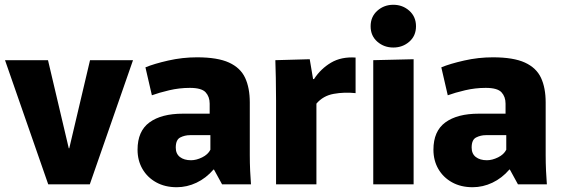

<svg xmlns="http://www.w3.org/2000/svg" viewBox="-20 -772 2361 804"><path d="M1 -520H181L268 -151H270L357 -520H537L356 0H182Z M720 12Q671 12 634 -8.5Q597 -29 576.5 -64.5Q556 -100 556 -145Q556 -223 606 -259.5Q656 -296 746 -296H858V-338Q858 -367 841 -385.5Q824 -404 775 -404Q731 -404 688.5 -394Q646 -384 616 -373L589 -490Q625 -505 684.5 -518.5Q744 -532 805 -532Q891 -532 939 -510Q987 -488 1006.5 -446Q1026 -404 1026 -343V-122Q1026 -90 1027.5 -56.5Q1029 -23 1031 0H910L876 -62H874Q843 -26 803 -7Q763 12 720 12ZM780 -101Q802 -101 826.5 -113Q851 -125 861 -145V-206H775Q754 -206 735 -196.5Q716 -187 716 -154Q716 -128 733.5 -114.5Q751 -101 780 -101Z M1136 0V-351Q1136 -407 1135 -446Q1134 -485 1133 -520L1277 -524L1291 -441H1295Q1323 -484 1366 -509.5Q1409 -535 1469 -531V-382Q1422 -387 1377.5 -379Q1333 -371 1305 -338V0Z M1627 -573Q1588 -573 1560 -597.5Q1532 -622 1532 -662Q1532 -702 1560 -727Q1588 -752 1627 -752Q1666 -752 1694 -727Q1722 -702 1722 -662Q1722 -622 1694 -597.5Q1666 -573 1627 -573ZM1543 -520 1712 -524V0H1543Z M1959 12Q1910 12 1873 -8.5Q1836 -29 1815.5 -64.5Q1795 -100 1795 -145Q1795 -223 1845 -259.5Q1895 -296 1985 -296H2097V-338Q2097 -367 2080 -385.5Q2063 -404 2014 -404Q1970 -404 1927.5 -394Q1885 -384 1855 -373L1828 -490Q1864 -505 1923.5 -518.5Q1983 -532 2044 -532Q2130 -532 2178 -510Q2226 -488 2245.5 -446Q2265 -404 2265 -343V-122Q2265 -90 2266.5 -56.5Q2268 -23 2270 0H2149L2115 -62H2113Q2082 -26 2042 -7Q2002 12 1959 12ZM2019 -101Q2041 -101 2065.5 -113Q2090 -125 2100 -145V-206H2014Q1993 -206 1974 -196.5Q1955 -187 1955 -154Q1955 -128 1972.5 -114.5Q1990 -101 2019 -101Z"/></svg>

Font: Murecho
Style: Bold
Weight: 700
Designer: Neil Summerour
Foundry: Positype
Version: Version 1.010; ttfautohint (v1.8.3)